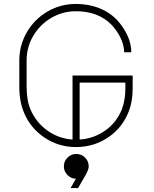

<svg xmlns="http://www.w3.org/2000/svg" viewBox="-20 -731 780 974"><path d="M115 -424V-292Q115 -221 135 -175Q163 -110 220 -69Q277 -28 348 -23V-348H653V-282Q653 -218 634 -168Q603 -85 530 -35Q457 15 365 15Q278 15 206.5 -32.5Q135 -80 102 -159Q78 -215 78 -292V-424Q78 -502 116.5 -568Q155 -634 221 -672.5Q287 -711 365 -711Q430 -711 484 -689.5Q538 -668 576 -627Q607 -593 626.5 -551Q646 -509 646 -466H610Q609 -503 591.5 -539Q574 -575 547 -604Q480 -674 365 -674Q298 -674 240.5 -640.5Q183 -607 149 -549.5Q115 -492 115 -424ZM616 -312H384V-23Q456 -28 513.5 -68.5Q571 -109 598 -176Q616 -223 616 -282ZM338 223 365 176Q340 175 322 156.5Q304 138 304 113Q304 87 322.5 68.5Q341 50 367 50Q393 50 411.5 68.5Q430 87 430 113Q430 128 416 154L376 223Z"/></svg>

Font: M Major Mono Display
Style: Regular
Weight: 400
Designer: Emre Parlak
Foundry: Emre Parlak
Version: Version 2.000; ttfautohint (v1.8) -l 8 -r 50 -G 200 -x 14 -D